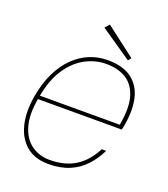

<svg xmlns="http://www.w3.org/2000/svg" viewBox="-131 -790 781 895"><g transform="rotate(20 259.5 -342.5)"><path d="M212 12Q144 12 102 -23.5Q60 -59 45 -121Q30 -183 44 -264Q56 -332 81 -383Q106 -434 141 -468.5Q176 -503 218.5 -520.5Q261 -538 308 -538Q384 -538 427.5 -505.5Q471 -473 484.5 -416Q498 -359 485 -283Q484 -275 482.5 -269.5Q481 -264 479 -256H54L57 -274H463Q479 -362 463 -415.5Q447 -469 407 -494Q367 -519 307 -519Q256 -519 206.5 -493.5Q157 -468 119.5 -413Q82 -358 66 -270L64 -259Q49 -175 65.5 -119Q82 -63 121 -35.5Q160 -8 211 -8Q287 -8 339 -41Q391 -74 423 -138H445Q424 -94 392.5 -60Q361 -26 316.5 -7Q272 12 212 12ZM396 -569 241 -675 260 -697 408 -584Z"/></g></svg>

Font: DM Sans 9pt Thin
Style: Italic
Weight: 250
Italic angle: -10°
Version: Version 4.004;gftools[0.9.30]